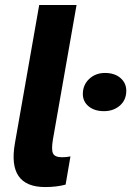

<svg xmlns="http://www.w3.org/2000/svg" viewBox="-20 -740 526 769"><path d="M40 -167.8 137 -720H286.6L192.2 -182.8Q185 -141 192.3 -125.6Q199.6 -110.2 228.8 -110.2Q246.4 -110.2 262.2 -113.6L242.8 -0.6Q206.8 9.2 160.8 9.2Q84.6 9.2 54.3 -35Q24 -79.2 40 -167.8ZM311.8 -363.6Q311.8 -400 337.3 -423.9Q362.8 -447.8 400.4 -447.8Q439.2 -447.8 462.5 -427.6Q485.8 -407.4 485.8 -376.5Q485.8 -339.6 460.2 -317.2Q434.6 -294.8 396.4 -294.8Q358.2 -294.8 335 -314.1Q311.8 -333.3 311.8 -363.6Z"/></svg>

Font: Fixel Italic Variable 20240409 Display Thin
Style: Italic
Weight: 100
Italic angle: -10°
Designer: AlfaBravo + MacPaw
Foundry: Kyrylo Tkachov, Marchela Mozhyna, Serhii Makarenko, Maria Weinstein, Zakhar Kryvoshyya
Version: Version 1.211;Glyphs 3.2 (3225)